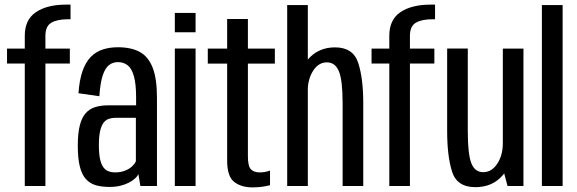

<svg xmlns="http://www.w3.org/2000/svg" viewBox="-20 -807 2504 833"><path d="M87.5 0H177V-531.5H283V-596H177V-651.5Q177 -693.5 202.8 -708.5Q228.5 -723.5 276 -723.5H286V-787H268Q184 -787 135.8 -754.2Q87.5 -721.5 87.5 -652V-596H10.5V-531.5H87.5Z M455 4Q481.5 4 502.8 -1.2Q524 -6.5 540 -15Q556 -23.5 566.2 -33Q576.5 -42.5 580.5 -51.5L589 0H661V-382.5Q661 -466.5 642 -514.2Q623 -562 585.8 -582Q548.5 -602 491.5 -602Q455 -602 425.5 -592.2Q396 -582.5 374 -560.2Q352 -538 338.2 -499.2Q324.5 -460.5 320.5 -402.5L411 -389.5Q415 -446.5 425.2 -478.5Q435.5 -510.5 452.2 -524Q469 -537.5 491.5 -537.5Q517 -537.5 534.5 -523.2Q552 -509 561.2 -475.5Q570.5 -442 570.5 -384V-350H450Q417 -350 392 -342Q367 -334 350.5 -314.5Q334 -295 325.8 -261Q317.5 -227 317.5 -174.5Q317.5 -119 326.5 -83.8Q335.5 -48.5 353.2 -29.5Q371 -10.5 396.2 -3.2Q421.5 4 455 4ZM478 -59Q463.5 -59 450.8 -63.8Q438 -68.5 428.5 -81.2Q419 -94 414 -117.2Q409 -140.5 409 -178Q409 -215.5 414.5 -239Q420 -262.5 429.5 -274.8Q439 -287 452.5 -291.5Q466 -296 481.5 -296H569.5V-107.5Q565 -96.5 552.8 -85Q540.5 -73.5 521.5 -66.2Q502.5 -59 478 -59Z M738.5 0H828.5V-596.5H738.5ZM738.5 -751V-667H828.5V-751Z M1075.5 6Q1115 6 1151.5 -3.5V-67Q1130.5 -59 1107 -59Q1082 -59 1068.8 -72.2Q1055.5 -85.5 1055.5 -130V-531H1172.5V-596H1055.5V-724.5H965.5V-596H881.5V-531H965.5V-110Q965.5 -41.5 996 -17.8Q1026.5 6 1075.5 6Z M1226 0H1315.5V-785H1226ZM1466.5 0H1556V-359Q1556 -467.5 1534 -534.5Q1512 -601.5 1433.5 -601.5Q1361 -601.5 1316.2 -549.5Q1271.5 -497.5 1271.5 -431.5L1315 -410.5Q1315 -463.5 1338.5 -500Q1362 -536.5 1398 -536.5Q1434.5 -536.5 1450.5 -497.2Q1466.5 -458 1466.5 -358.5Z M1669 0H1758.5V-531.5H1864.5V-596H1758.5V-651.5Q1758.5 -693.5 1784.2 -708.5Q1810 -723.5 1857.5 -723.5H1867.5V-787H1849.5Q1765.5 -787 1717.2 -754.2Q1669 -721.5 1669 -652V-596H1592V-531.5H1669Z M2182 0H2251V-596H2161.5V-77ZM2009.5 -596.5H1920V-237.5Q1920 -130 1941.2 -62.5Q1962.5 5 2042.5 5Q2117.5 5 2161.8 -47.5Q2206 -100 2206 -165L2161.5 -185.5Q2161.5 -133 2137.2 -96.5Q2113 -60 2076.5 -60Q2040 -60 2024.8 -99.2Q2009.5 -138.5 2009.5 -238.5Z M2331 0H2421V-785H2331Z"/></svg>

Font: Anybody Condensed
Style: Regular
Weight: 400
Width: 3
Designer: Tyler Finck
Foundry: Etcetera Type Company
Version: Version 1.113;gftools[0.9.25]